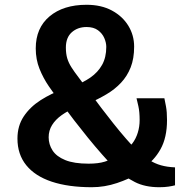

<svg xmlns="http://www.w3.org/2000/svg" viewBox="-20 -775 790 803"><path d="M471.5 -119.5Q475.5 -122.5 481 -127.5Q486.5 -132.5 491 -137.5Q495.5 -142.5 497 -144Q519 -156 533.8 -175.5Q548.5 -195 556.2 -220Q564 -245 564 -273Q564 -307 558.8 -330.5Q553.5 -354 551 -364H667.5Q670 -352.5 674.2 -330Q678.5 -307.5 678.5 -272.5Q678.5 -199.5 651.2 -150.8Q624 -102 577.5 -72Q575.5 -70.5 571.2 -65Q567 -59.5 562.5 -54.2Q558 -49 555 -48Q521.5 -27 469.5 -9.5Q417.5 8 364 8Q266 8 196.2 -15.2Q126.5 -38.5 89.8 -84Q53 -129.5 53 -195.5Q53 -248.5 79.2 -288Q105.5 -327.5 149.5 -355.8Q193.5 -384 247.5 -403.5Q249 -404 257 -406Q265 -408 273.2 -410.2Q281.5 -412.5 283 -413Q326 -428.5 357.8 -450.5Q389.5 -472.5 407 -503.8Q424.5 -535 424.5 -579Q424.5 -596.5 416.2 -615.8Q408 -635 389.8 -648.5Q371.5 -662 342 -662Q305 -662 280.2 -640Q255.5 -618 255.5 -576Q255.5 -550.5 261.2 -531.2Q267 -512 278.8 -493.5Q290.5 -475 308.8 -451.2Q327 -427.5 352 -392L368 -371.5Q381 -353.5 404 -323.2Q427 -293 454 -259Q481 -225 507.5 -194.5Q534 -164 553.5 -145Q581 -120.5 604.2 -105.8Q627.5 -91 653 -83.8Q678.5 -76.5 712 -75V0Q701 3 684.5 5.5Q668 8 646.5 8Q586 8 543.8 -13.8Q501.5 -35.5 461 -70Q437 -95 407 -129Q377 -163 346.8 -200.2Q316.5 -237.5 290 -272Q263.5 -306.5 244.5 -332.5L230.5 -350Q207.5 -380.5 184.2 -414.2Q161 -448 145.2 -487.2Q129.5 -526.5 129.5 -572.5Q129.5 -658 187.2 -706.5Q245 -755 342 -755Q403.5 -755 448 -731Q492.5 -707 516.8 -667.2Q541 -627.5 541 -580Q541 -530 526.5 -493.2Q512 -456.5 486.2 -429Q460.5 -401.5 425.5 -380.8Q390.5 -360 349 -342Q346 -340.5 335 -337.2Q324 -334 313 -331Q302 -328 298.5 -326.5Q264 -312 238 -293.5Q212 -275 197.8 -252Q183.5 -229 183.5 -201Q183.5 -171 199.8 -145.8Q216 -120.5 252.8 -105.5Q289.5 -90.5 350.5 -90.5Q391.5 -90.5 418.5 -99Q445.5 -107.5 471.5 -119.5Z"/></svg>

Font: Merriweather Sans SemiBold
Style: Regular
Weight: 600
Designer: Eben Sorkin
Foundry: Eben Sorkin
Version: Version 2.001